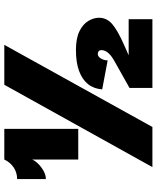

<svg xmlns="http://www.w3.org/2000/svg" viewBox="64 -810 745 914"><g transform="rotate(-90 437.0 -352.5)"><path d="M491 -705H681L290 0H99ZM135 -353V-572Q125 -549 96.5 -528Q68 -507 42 -507V-644Q73 -644 97.5 -660.5Q122 -677 135 -705H281V-353ZM656 -364Q712 -364 745.5 -347.5Q779 -331 794.5 -305.5Q810 -280 810 -254Q810 -217 779.5 -191Q749 -165 681 -135L631 -113H803V0H476V-109L604 -181Q631 -196 643.5 -211.5Q656 -227 656 -243Q656 -251 651 -255.5Q646 -260 638 -260Q625 -260 616 -245Q607 -230 607 -213L469 -239Q472 -279 494 -306.5Q516 -334 556.5 -349Q597 -364 656 -364Z"/></g></svg>

Font: Parkinsans Light ExtraBold
Style: Regular
Weight: 800
Version: Version 1.000